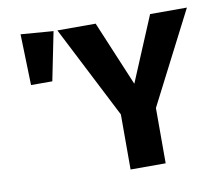

<svg xmlns="http://www.w3.org/2000/svg" viewBox="-78 -797 1009 889"><g transform="rotate(-10 426.5 -352.5)"><path d="M73 -705 226 -693 180 -465H80ZM853 -693 631 -260V0H466V-259L244 -693H424L552 -388L680 -693Z"/></g></svg>

Font: Fira Sans
Style: Bold
Weight: 700
Designer: bBox Type GmbH & Carrois Corporate GbR & Edenspiekermann AG
Foundry: bBox Type GmbH & Carrois Corporate GbR & Edenspiekermann AG
Version: Version 4.301;PS 004.301;hotconv 1.0.88;makeotf.lib2.5.64775